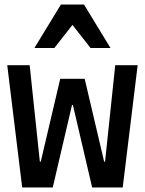

<svg xmlns="http://www.w3.org/2000/svg" viewBox="-20 -828 640 848"><path d="M78 0H213L298 -364H302L387 0H522L588 -540H489L444 -114H440L354 -480H246L160 -114H156L111 -540H12ZM132 -616H220L300 -718L380 -616H468L351 -808H249Z"/></svg>

Font: CommitMono
Style: 600Regular
Weight: 600
Monospace: yes
Designer: Eigil Nikolajsen
Foundry: Eigil Nikolajsen
Version: Version 1.143